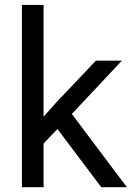

<svg xmlns="http://www.w3.org/2000/svg" viewBox="-20 -782 550 802"><path d="M510 0H403L220 -243L162 -182.5V0H71.5V-761.5H162V-294.5L214.5 -353.5L380.5 -528.5H489L280 -306Z"/></svg>

Font: Roberto Sans
Style: Regular
Weight: 400
Designer: Google (font) & Cristiano Sobral (main changes)
Version: Version 1.500; ttfautohint (v1.8.4.7-5d5b-dirty)